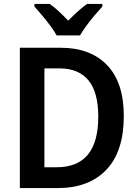

<svg xmlns="http://www.w3.org/2000/svg" viewBox="-20 -957 702 977"><path d="M610 -367Q610 -186 521 -93Q432 0 274 0H81V-714H289Q440 -714 525 -625.5Q610 -537 610 -367ZM480 -363Q480 -489 429.5 -549Q379 -609 283 -609H206V-106H269Q480 -106 480 -363ZM268 -777Q256 -799 236 -826Q216 -853 194 -879Q172 -905 155 -924V-937H233Q256 -921 279.5 -899Q303 -877 327 -852Q353 -878 375.5 -898.5Q398 -919 423 -937H501V-924Q484 -905 462 -879.5Q440 -854 420 -826.5Q400 -799 387 -777Z"/></svg>

Font: Noto Sans Khmer SemiCondensed SemiBold
Style: Regular
Weight: 600
Width: 4
Designer: Danh Hong and the Monotype Design Team
Foundry: Monotype Imaging Inc.
Version: Version 2.004; ttfautohint (v1.8.4.7-5d5b)